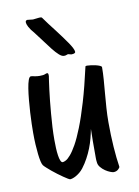

<svg xmlns="http://www.w3.org/2000/svg" viewBox="-76 -678 539 744"><g transform="rotate(-10 193.5 -306.0)"><path d="M335.9 -2.9Q335.9 1.5 328.6 7.8Q321.3 14.2 310.1 14.2Q306.6 14.2 297.6 10.7Q288.6 7.3 278.8 0.7Q269 -5.9 261.2 -15.4Q253.4 -24.9 252.9 -37.1Q252 -42.5 252 -52Q252 -61.5 252 -74.2Q252 -93.8 252 -117.7Q252 -141.6 252.9 -166Q249.5 -148.4 244.6 -129.6Q239.7 -110.8 232.4 -92.3Q225.1 -73.7 215.3 -55.7Q205.6 -37.6 192.9 -21Q186 -12.2 178.5 -6.1Q170.9 0 163.6 4.2Q156.2 8.3 149.9 10.3Q143.6 12.2 140.1 12.2Q138.2 12.2 131.1 8.1Q124 3.9 114.5 -2.7Q105 -9.3 94.2 -17.3Q83.5 -25.4 73.7 -33.4Q64 -41.5 56.2 -48.6Q48.3 -55.7 44.9 -60.1Q41.5 -64.9 38.8 -76.7Q36.1 -88.4 34.2 -105.5Q32.2 -122.6 31 -144Q29.8 -165.5 29.8 -189.9Q29.8 -203.1 30.3 -224.1Q30.8 -245.1 32.2 -269.3Q33.7 -293.5 35.9 -318.1Q38.1 -342.8 41.3 -362.5Q44.4 -382.3 48.8 -394.8Q53.2 -407.2 59.1 -407.2Q63 -407.2 72.8 -405Q82.5 -402.8 92.8 -402.8Q107.9 -402.8 114 -405.5Q120.1 -408.2 123 -408.2Q127.9 -408.2 127.9 -399.9Q127.9 -397.5 127.9 -395.3Q127.9 -393.1 127 -390.1Q126.5 -387.2 124.8 -375Q123 -362.8 120.6 -343.8Q118.2 -324.7 115.7 -301Q113.3 -277.3 111.1 -251.5Q108.9 -225.6 107.4 -199.2Q106 -172.9 106 -148.9Q106 -132.8 106.7 -116.7Q107.4 -100.6 109.4 -87.4Q111.3 -74.2 114.7 -66.2Q118.2 -58.1 123 -58.1Q127.4 -58.1 135.5 -62.3Q143.6 -66.4 154.5 -79.1Q165.5 -91.8 178.7 -115.2Q191.9 -138.7 207.3 -177.5Q222.7 -216.3 239.5 -272.7Q256.3 -329.1 273.9 -407.2Q273.9 -408.7 275.6 -409.4Q277.3 -410.2 279.8 -410.2Q286.1 -410.2 295.9 -408.9Q305.7 -407.7 314.7 -405.5Q323.7 -403.3 330.3 -400.4Q336.9 -397.5 336.9 -394Q336.9 -372.1 335 -346.2Q333 -320.3 330.6 -292.7Q328.1 -265.1 326.2 -236.3Q324.2 -207.5 324.2 -179.2Q324.2 -128.4 327.4 -82.3Q330.6 -36.1 335.9 -2.9ZM103.5 -568.8Q87.9 -586.9 82.3 -597.9Q76.7 -608.9 76.2 -615Q75.7 -621.1 78.6 -623Q81.5 -625 83.5 -625Q84.5 -625 87.6 -624.5Q90.8 -624 94.5 -623.8Q98.1 -623.5 101.3 -623Q104.5 -622.6 105.5 -622.6Q106 -622.6 109.1 -623Q112.3 -623.5 116 -623.8Q119.6 -624 122.6 -624.5Q125.5 -625 126.5 -625Q127.4 -625 133.3 -625.5Q139.2 -626 141.6 -622.6Q150.4 -609.9 161.6 -595.2Q172.9 -580.6 184.3 -565.7Q195.8 -550.8 206.5 -536.1Q217.3 -521.5 225.8 -509Q234.4 -496.6 239.5 -486.6Q244.6 -476.6 244.6 -470.7Q244.6 -466.3 237.1 -464.4Q229.5 -462.4 223.6 -464.8Q215.8 -467.8 211.2 -465.3Q206.5 -462.9 199.7 -462.9Q190.9 -462.9 180.2 -472.7Q169.4 -482.4 157.2 -497.8Q145 -513.2 131.3 -532Q117.7 -550.8 103.5 -568.8Z"/></g></svg>

Font: Oregano
Style: Regular
Weight: 400
Version: Version 1.000